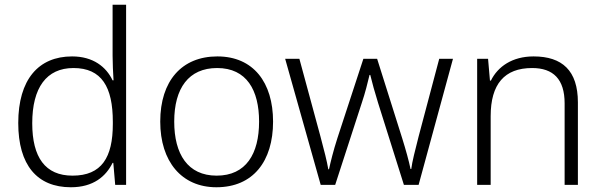

<svg xmlns="http://www.w3.org/2000/svg" viewBox="-20 -780 2541 810"><path d="M279 10C374 10 427 -36 455 -93H458L466 0H512V-760H455V-545C455 -514 457 -472 459 -441H455C428 -498 373 -542 284 -542C142 -542 57 -444 57 -261C57 -83 137 10 279 10ZM286 -39C171 -39 116 -116 116 -260C116 -410 176 -493 290 -493C409 -493 456 -413 456 -266V-257C456 -116 409 -39 286 -39Z M1132 -267C1132 -432 1049 -542 897 -542C747 -542 656 -439 656 -267C656 -99 746 10 893 10C1048 10 1132 -100 1132 -267ZM715 -267C715 -408 776 -493 896 -493C1021 -493 1073 -399 1073 -267C1073 -131 1018 -39 894 -39C772 -39 715 -130 715 -267Z M1575 -346 1684 0H1746L1891 -532H1833L1746 -204C1731 -145 1719 -99 1715 -67H1712C1705 -101 1692 -148 1677 -196L1571 -532H1513L1403 -196C1386 -143 1375 -98 1368 -66H1365C1359 -101 1348 -144 1332 -204L1243 -532H1183L1333 0H1394L1506 -345C1521 -389 1531 -431 1539 -464H1542C1550 -431 1561 -391 1575 -346Z M2231 -542C2141 -542 2080 -499 2051 -440H2047L2039 -532H1993V0H2050V-290C2050 -425 2108 -493 2225 -493C2314 -493 2362 -446 2362 -344V0H2418V-348C2418 -482 2352 -542 2231 -542Z"/></svg>

Font: Noto Sans Gurmukhi Light
Style: Regular
Weight: 300
Designer: Jelle Bosma - Monotype Design Team
Foundry: Monotype Imaging Inc.
Version: Version 2.004